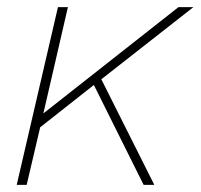

<svg xmlns="http://www.w3.org/2000/svg" viewBox="-20 -520 564 540"><path d="M524 -500 265 -297 414 0H384L244 -281L93 -162L55 0H27L143 -500H171L102 -201L482 -500Z"/></svg>

Font: Elaine Sans ExtraLight
Style: Italic
Weight: 275
Italic angle: -13°
Designer: Wei Huang
Foundry: Wei Huang
Version: Version 2.001;December 24, 2019;FontCreator 12.0.0.2547 64-b